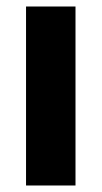

<svg xmlns="http://www.w3.org/2000/svg" viewBox="-20 -570 312 590"><path d="M212 0H60V-550H212Z"/></svg>

Font: Noto Sans Ethiopic Condensed ExtraBold
Style: Regular
Weight: 800
Width: 3
Designer: Monotype Design Team
Foundry: Monotype Imaging Inc.
Version: Version 2.102; ttfautohint (v1.8.4.7-5d5b)